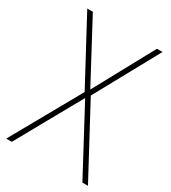

<svg xmlns="http://www.w3.org/2000/svg" viewBox="-176 -804 796 895"><g transform="rotate(30 222.0 -357.0)"><path d="M442 0H412L226 -348L32 0H2L210 -371L26 -714H56L227 -394L401 -714H431L243 -371Z"/></g></svg>

Font: Noto Sans Telugu SemiCondensed Thin
Style: Regular
Weight: 100
Width: 4
Designer: Jelle Bosma - Monotype Design Team
Foundry: Monotype Imaging Inc.
Version: Version 2.005; ttfautohint (v1.8.4.7-5d5b)